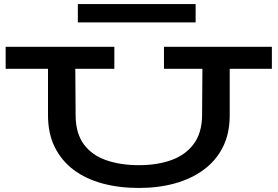

<svg xmlns="http://www.w3.org/2000/svg" viewBox="-20 -918 1376 952"><path d="M669 14Q570 14 487.5 -8.5Q405 -31 345 -76Q285 -121 251.5 -188.5Q218 -256 218 -347V-628H353L355 -343Q356 -256 396 -202Q436 -148 507 -123.5Q578 -99 669 -99Q759 -99 829 -124Q899 -149 940 -203.5Q981 -258 982 -345L984 -628H1119V-347Q1119 -256 1085 -188.5Q1051 -121 989.5 -76Q928 -31 846.5 -8.5Q765 14 669 14ZM8 -577V-686H547V-577ZM793 -577V-686H1328V-577ZM950 -898V-807H366V-898Z"/></svg>

Font: BioRhyme Expanded SemiBold
Style: Regular
Weight: 600
Width: 7
Designer: Aoife Mooney
Foundry: Aoife Mooney Type
Version: Version 1.600;gftools[0.9.33]